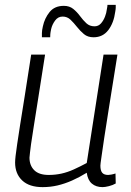

<svg xmlns="http://www.w3.org/2000/svg" viewBox="-20 -758 537 788"><path d="M155 10Q100 10 71 -17.5Q42 -45 42 -91Q42 -101 44 -118.5Q46 -136 50.5 -166.5Q55 -197 62.5 -245Q70 -293 81.5 -364Q93 -435 108 -534H165Q148 -425 136.5 -352.5Q125 -280 118 -235.5Q111 -191 107.5 -167Q104 -143 103 -131Q102 -119 101 -111Q101 -79 120.5 -59.5Q140 -40 180 -40Q207 -40 232 -45.5Q257 -51 282.5 -62.5Q308 -74 336 -89L405 -534H462Q442 -407 428.5 -324.5Q415 -242 408 -193.5Q401 -145 397.5 -121.5Q394 -98 393 -89.5Q392 -81 392 -78Q392 -58 399.5 -49Q407 -40 424 -40Q428 -40 436.5 -41.5Q445 -43 454 -46L455 -5Q443 2 427 6Q411 10 401 10Q374 10 357 -4.5Q340 -19 336 -49Q305 -30 275.5 -17Q246 -4 216.5 3Q187 10 155 10ZM152 -605Q152 -611 152 -622Q152 -633 156 -650Q163 -683 183.5 -708.5Q204 -734 242 -734Q265 -734 280.5 -721.5Q296 -709 308.5 -692Q321 -675 334.5 -662.5Q348 -650 368 -650Q384 -650 394.5 -662Q405 -674 411 -690Q417 -706 418 -717Q420 -727 420.5 -731Q421 -735 421 -738H455Q455 -733 455 -727Q455 -721 453 -710Q447 -664 424.5 -634.5Q402 -605 364 -605Q340 -605 324.5 -618Q309 -631 296 -647.5Q283 -664 269.5 -677Q256 -690 237 -690Q218 -690 206 -673.5Q194 -657 190 -639Q187 -625 186.5 -618Q186 -611 186 -605Z"/></svg>

Font: Georama ExtraCondensed Thin Light
Style: Italic
Weight: 300
Italic angle: -9°
Version: Version 1.001